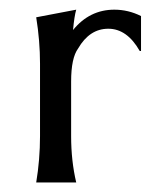

<svg xmlns="http://www.w3.org/2000/svg" viewBox="-20 -383 323 403"><path d="M56 0Q64 -48 64 -97.3V-249.3Q64 -297.3 56 -346.7L140 -362.7Q136 -349.3 133.3 -320Q168 -362.7 220 -362.7Q249.3 -362.7 276 -349.3V-276H273.3Q246.7 -322.7 207.3 -322.7Q168 -322.7 144 -281.3Q129.3 -261.3 129.3 -212V-97.3Q129.3 -45.3 140 0Z"/></svg>

Font: Tenali Ramakrishna
Style: Regular
Weight: 400
Designer: Appaji Ambarisha Darbha
Foundry: Andhrapradesh Society for Knowledge Networks
Version: Version 1.0.5; ttfautohint (v1.2.25-373a) -l 7 -r 28 -G 50 -